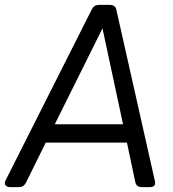

<svg xmlns="http://www.w3.org/2000/svg" viewBox="-36 -765 708 785"><path d="M5 0Q-8 0 -13.5 -7.5Q-19 -15 -13 -28L340 -728Q349 -745 368 -745H413Q436 -745 440 -724L597 -26Q604 0 576 0H544Q521 0 517 -21L483 -182H151L70 -18Q61 0 41 0ZM188 -257H467L383 -649Z"/></svg>

Font: Pitagon Sans Text
Style: Italic
Weight: 400
Italic angle: -8°
Designer: Travis Tran
Foundry: Pitagon
Version: Version 1.001; ttfautohint (v1.8.4.7-5d5b);gftools[0.9.26]